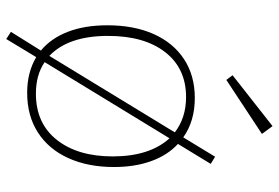

<svg xmlns="http://www.w3.org/2000/svg" viewBox="-159 -660 893 615"><g transform="rotate(90 287.5 -352.5)"><path d="M441 -476Q477 -443 496 -390.5Q515 -338 515 -271Q515 -188 486.5 -125Q458 -62 404.5 -27.5Q351 7 277 7Q212 7 163 -22L105 74L82 59L142 -37Q103 -69 82 -123Q61 -177 61 -250Q61 -335 89 -398Q117 -461 169.5 -495.5Q222 -530 294 -530Q368 -530 420 -493L482 -595L505 -581ZM159 -64 404 -466Q357 -502 291 -502Q199 -502 147 -435Q95 -368 95 -252Q95 -125 159 -64ZM481 -267Q481 -385 423 -449L179 -49Q220 -21 280 -21Q375 -21 428 -88Q481 -155 481 -267ZM409 -745 236 -631 221 -651 384 -779Z"/></g></svg>

Font: Bitter Pro ExtraLight
Style: Regular
Weight: 275
Designer: Sol Matas, and Bitter project Authors
Foundry: Sol Matas
Version: Version 1.010